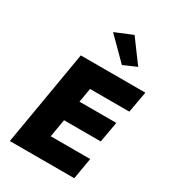

<svg xmlns="http://www.w3.org/2000/svg" viewBox="-231 -1105 1098 1226"><g transform="rotate(30 318.0 -492.5)"><path d="M168 0H516L543 -157H196ZM261 -544H608L636 -700H288ZM217 -288H545L572 -440H244ZM160 -700 41 0H225L345 -700ZM264 -932 418 -778 514 -820 392 -985Z"/></g></svg>

Font: Jost ExtraBold
Style: Italic
Weight: 800
Italic angle: -5°
Version: Version 3.710